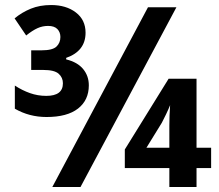

<svg xmlns="http://www.w3.org/2000/svg" viewBox="-20 -743 870 763"><path d="M165 -278Q96 -278 39 -311V-403Q68 -384 99 -373Q130 -362 164 -362Q230 -362 230 -412Q230 -435 213 -450Q196 -465 153 -465H104V-543H145Q189 -543 204.5 -558Q220 -573 220 -596Q220 -615 208 -627.5Q196 -640 171 -640Q149 -640 129 -631Q109 -622 84 -602L38 -670Q67 -694 102.5 -708.5Q138 -723 183 -723Q243 -723 281.5 -693.5Q320 -664 320 -613Q320 -540 243 -513V-507Q288 -496 310.5 -468.5Q333 -441 333 -404Q333 -345 290 -311.5Q247 -278 165 -278ZM188 0 568 -714H681L300 0ZM653 0V-75H476V-149L650 -430H761V-156H819V-75H761V0ZM562 -156H653V-243Q653 -284 656 -325Q650 -310 640 -289Q630 -268 623 -255Z"/></svg>

Font: Noto Sans SemiCondensed
Style: Bold
Weight: 700
Width: 4
Designer: Monotype Design Team
Foundry: Monotype Imaging Inc.
Version: Version 2.013; ttfautohint (v1.8.4.7-5d5b)